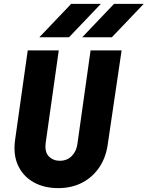

<svg xmlns="http://www.w3.org/2000/svg" viewBox="-20 -960 761 990"><path d="M280 10Q207 10 153 -20.5Q99 -51 73 -107Q47 -163 58 -240L123 -700H283L216 -226Q209 -177 231.5 -154Q254 -131 288 -131Q326 -131 350 -155.5Q374 -180 379 -217L447 -700H607L535 -212Q525 -145 490.5 -95Q456 -45 402.5 -17.5Q349 10 280 10ZM183 -768 347 -940H500L336 -768ZM404 -768 568 -940H721L557 -768Z"/></svg>

Font: Finlandica
Style: Italic
Weight: 400
Italic angle: -8°
Designer: Niklas Ekholm, Juho Hiilivirta, Jaakko Suomalainen
Foundry: Helsinki Type Studio
Version: Version 1.064